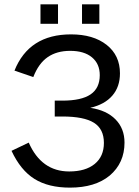

<svg xmlns="http://www.w3.org/2000/svg" viewBox="-20 -857 644 887"><path d="M303.2 9.8Q203.6 9.8 139.4 -30.3Q75.2 -70.3 33.2 -160.2L112.8 -198.2Q171.4 -64.9 299.8 -64.9Q375 -64.9 417.5 -99.6Q460 -134.3 460 -196.8Q460 -261.2 413.8 -290Q367.7 -318.8 268.1 -318.8H232.9V-392.1H268.1Q356 -392.1 398.4 -420.9Q440.9 -449.7 440.9 -509.8Q440.9 -562 405 -592Q369.1 -622.1 304.2 -622.1Q242.2 -622.1 200.2 -593Q158.2 -564 133.8 -501L46.9 -530.8Q113.8 -698.2 308.1 -698.2Q411.1 -698.2 472.7 -649.7Q534.2 -601.1 534.2 -518.1Q534.2 -456.1 499 -415.3Q463.9 -374.5 397 -358.9Q472.2 -347.7 513.7 -305.4Q555.2 -263.2 555.2 -198.2Q555.2 -104 486.8 -45.9Q419.4 9.8 303.2 9.8ZM439 -747.1H358.9V-836.9H439ZM248 -747.1H167V-836.9H248Z"/></svg>

Font: Libra Sans Modern
Style: Regular
Weight: 400
Foundry: Stefan Peev, Context Ltd
Version: Version 1.000